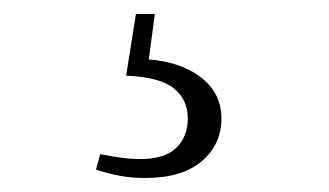

<svg xmlns="http://www.w3.org/2000/svg" viewBox="-20 -21 470 274"><path d="M160 87 174 -1H201L190 81L177 63Q231 64 263.5 87Q296 110 296 148Q296 185 268 209Q240 233 187 233Q166 233 149 229.5Q132 226 117 221L123 199Q138 202 152.5 204Q167 206 180 206Q215 206 231.5 190Q248 174 248 148Q248 121 228 105Q208 89 160 87Z"/></svg>

Font: Noto Serif KR ExtraLight ExtraLight
Style: Regular
Weight: 250
Version: Version 2.003-H1;hotconv 1.1.1;makeotfexe 2.6.0